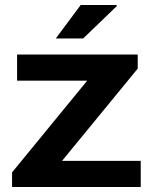

<svg xmlns="http://www.w3.org/2000/svg" viewBox="-20 -744 610 764"><path d="M28 0V-58L327 -423H48V-527H528V-471L227 -104H540V0ZM202 -591 301 -724H444L445 -720L311 -591Z"/></svg>

Font: Archivo SemiExpanded SemiBold
Style: Regular
Weight: 600
Width: 6
Designer: Hector Gatti
Foundry: Omnibus-Type
Version: Version 2.001